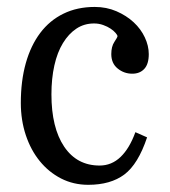

<svg xmlns="http://www.w3.org/2000/svg" viewBox="-20 -509 482 545"><path d="M397.5 -119.1Q372.1 -43 333 -13.7Q293.9 15.6 230.5 15.6Q188.5 15.6 153.3 -2.4Q118.2 -20.5 92.8 -51.8Q67.4 -83 53.2 -125.5Q39.1 -168 39.1 -216.8Q39.1 -279.3 53.2 -329.6Q67.4 -379.9 94.2 -415.5Q121.1 -451.2 160.2 -470.2Q199.2 -489.3 249 -489.3Q282.2 -489.3 310.5 -477.1Q338.9 -464.8 359.4 -445.8Q379.9 -426.8 391.1 -402.8Q402.3 -378.9 402.3 -355.5Q402.3 -327.1 389.6 -313.5Q377 -299.8 355.5 -299.8Q332 -299.8 314 -314.5Q295.9 -329.1 295.9 -355.5Q295.9 -377 304.7 -390.1Q313.5 -403.3 313.5 -406.2Q313.5 -409.2 308.1 -415.5Q302.7 -421.9 293.9 -427.7Q285.2 -433.6 272.9 -438Q260.7 -442.4 247.1 -442.4Q218.8 -442.4 196.8 -427.7Q174.8 -413.1 158.7 -386.7Q142.6 -360.4 134.3 -323.2Q126 -286.1 126 -241.2Q126 -146.5 162.1 -92.8Q198.2 -39.1 262.7 -39.1Q296.9 -39.1 322.3 -63.5Q347.7 -87.9 364.3 -133.8Z"/></svg>

Font: Uchen
Style: Regular
Weight: 400
Designer: Christopher J. Fynn
Foundry: Christopher J. Fynn for DDC
Version: Version 1.000 preliminary